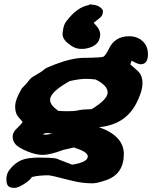

<svg xmlns="http://www.w3.org/2000/svg" viewBox="-20 -699 750 910"><path d="M433.1 -322.3Q415.5 -324.7 389.6 -325.2H384.3Q358.4 -325.2 311 -314.9Q217.3 -263.2 217.3 -225.6Q217.3 -201.2 255.9 -173.8Q276.4 -171.9 294.9 -171.9Q313.5 -171.9 322.3 -172.4Q339.4 -173.3 356 -177Q372.6 -180.7 414.1 -181.6Q490.2 -227.5 490.2 -260.7Q490.2 -293.9 433.1 -322.3ZM322.3 81.5Q396 69.8 396 42.5V41Q395 20 329.6 0L281.2 11.2Q215.8 35.2 182.6 35.2Q149.4 35.2 108.2 17.8Q66.9 0.5 53.5 -15.1Q40 -30.8 40 -51.5Q40 -72.3 60.3 -90.8Q80.6 -109.4 87.4 -121.1Q83 -127 67.4 -144Q51.8 -161.1 51.8 -194.3Q51.8 -227.5 84 -280.8Q98.1 -294.4 106.7 -304.9Q115.2 -315.4 119.6 -320.8Q128.9 -331.5 136.2 -335.4Q143.6 -339.4 150.1 -343.5Q156.7 -347.7 162.1 -350.8Q167.5 -354 171.9 -356.7Q176.3 -359.4 179.7 -361.8Q186 -366.2 188.5 -369.1Q194.3 -376 238.8 -393.1Q320.3 -424.3 377 -424.8Q461.9 -425.8 470.5 -430.4Q479 -435.1 495.1 -465.3Q522.5 -527.3 592.8 -527.3Q621.6 -527.3 644 -513.2Q681.2 -489.3 681.2 -441.9Q681.2 -394.5 647 -394.5Q632.8 -394.5 604 -411.6L597.7 -394Q605.5 -386.2 630.4 -365Q655.3 -343.8 655.3 -304.7V-303.7Q655.3 -272.5 634.8 -227.5Q584 -108.4 449.2 -96.2Q566.9 -54.7 566.9 31.2Q566.9 126.5 481.9 155.3Q439.5 169.9 418.5 169.9Q367.2 169.9 315.4 156.2Q221.2 131.8 209.5 131.8Q162.6 131.8 130.9 140.1Q124.5 152.3 104 166.5Q68.8 191.4 47.9 191.4Q26.9 191.4 18.6 182.4Q10.3 173.3 10.3 148.7Q10.3 124 25.9 104.5Q51.8 72.3 81.3 60.1Q110.8 47.9 164.6 47.9Q218.3 47.9 244.6 51.8H245.1L321.8 81.5ZM184.1 -62.5Q182.6 -61 191.9 -61Q201.2 -61 202.1 -61Q203.1 -61 204.3 -61.3Q205.6 -61.5 206.8 -61.8Q208 -62 209.5 -62.3Q210.9 -62.5 212.6 -62.7Q214.4 -63 216.1 -63.5Q217.8 -64 219.7 -64.5Q223.6 -65.4 227.5 -66.4L206.5 -68.4H197.8Q188.5 -66.9 184.1 -62.5ZM423.2 -676.3Q443.1 -673.9 456.1 -663.5Q469.2 -653.2 468 -643Q466 -626.5 458.5 -619.2Q451 -612 440 -603.7Q428.9 -595.4 424 -591.1Q428.3 -586.2 437 -576.3Q457.5 -554.2 454.4 -528Q448.9 -481 389.5 -469.3Q374.3 -465.7 351.8 -468.3Q329.2 -471 301.5 -494.2Q273.7 -517.3 276.7 -542.8Q279.7 -568.3 284 -579.3Q288.2 -590.4 294.6 -598.5Q347.4 -667.5 402.9 -675.2L403.3 -678.6Z"/></svg>

Font: Drukaatie burti
Style: Heavy
Weight: 800
Version: Version 0.14